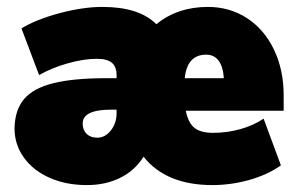

<svg xmlns="http://www.w3.org/2000/svg" viewBox="-20 -526 864 555"><path d="M800 -206H517Q524 -171 542 -156.5Q560 -142 596 -142Q636 -142 674 -152.5Q712 -163 742 -183L792 -48Q754 -21 701 -6Q648 9 594 9Q460 9 395 -73Q370 -33 327.5 -12Q285 9 231 9Q171 9 123.5 -12Q76 -33 49 -70.5Q22 -108 22 -155Q23 -208 49.5 -239.5Q76 -271 134 -285.5Q192 -300 288 -300H317V-308Q317 -333 303.5 -344.5Q290 -356 260 -356Q222 -356 176 -343Q130 -330 93 -309L42 -444Q85 -470 152.5 -488Q220 -506 276 -506Q382 -506 432 -456Q493 -506 581 -506Q644 -506 694 -473.5Q744 -441 772 -382.5Q800 -324 800 -250ZM514 -300H627Q625 -333 612 -350.5Q599 -368 576 -368Q521 -368 514 -300ZM317 -199V-209H301Q219 -209 219 -169Q219 -150 230.5 -139Q242 -128 261 -128Q284 -128 300.5 -149Q317 -170 317 -199Z"/></svg>

Font: Nunito Sans Heavy
Style: Regular
Weight: 400
Designer: Vernon Adams
Foundry: Vernon Adams
Version: Version 2.500